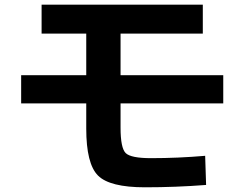

<svg xmlns="http://www.w3.org/2000/svg" viewBox="-20 -760 1040 817"><path d="M157 -740H843V-617H493V-440H930V-320H493V-217Q493 -130 515 -108.5Q537 -87 623 -87Q737 -87 853 -97L857 27Q728 37 597 37Q447 37 397 -13Q347 -63 347 -213V-320H70V-440H347V-617H157Z"/></svg>

Font: M PLUS 1p
Style: Bold
Weight: 700
Version: Version 1.062